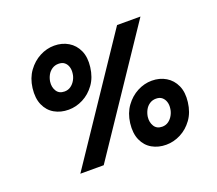

<svg xmlns="http://www.w3.org/2000/svg" viewBox="-121 -878 1192 1057"><g transform="rotate(-20 475.0 -350.0)"><path d="M184 0 654 -700H791L321 0ZM245 -353Q199 -353 163 -373.5Q127 -394 109 -434.5Q91 -475 98 -533Q105 -589 134 -629Q163 -669 204 -690.5Q245 -712 289 -712Q335 -712 371 -690.5Q407 -669 425 -629Q443 -589 436 -533Q429 -475 400 -435Q371 -395 330 -374Q289 -353 245 -353ZM258 -455Q279 -455 295 -466.5Q311 -478 321 -496Q331 -514 333 -533Q336 -554 330.5 -571.5Q325 -589 312 -599.5Q299 -610 277 -610Q256 -610 239.5 -599Q223 -588 213.5 -570.5Q204 -553 201 -533Q197 -502 211.5 -478.5Q226 -455 258 -455ZM684 12Q638 12 602 -8.5Q566 -29 548 -69.5Q530 -110 537 -168Q544 -224 573 -264Q602 -304 643 -325.5Q684 -347 728 -347Q774 -347 810 -325.5Q846 -304 864 -264Q882 -224 875 -168Q868 -110 839 -70Q810 -30 769 -9Q728 12 684 12ZM697 -89Q718 -89 734 -100.5Q750 -112 760 -130.5Q770 -149 772 -168Q775 -189 769.5 -206.5Q764 -224 751 -235Q738 -246 716 -246Q695 -246 678.5 -235Q662 -224 652.5 -206Q643 -188 640 -168Q636 -137 650.5 -113Q665 -89 697 -89Z"/></g></svg>

Font: Inclusive Sans
Style: Bold Italic
Weight: 700
Italic angle: -7°
Designer: Olivia King
Foundry: Olivia King
Version: Version 2.004